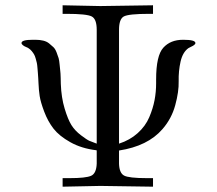

<svg xmlns="http://www.w3.org/2000/svg" viewBox="-20 -703 818 723"><path d="M61 -541Q61 -553.2 103 -553.2H113.8Q129.9 -553.2 142.8 -550Q155.8 -546.9 164.8 -539.6Q173.8 -532.2 180.9 -525.6Q188 -519 193.1 -505.6Q198.2 -492.2 200.7 -484.1Q203.1 -476.1 204.6 -459Q206.1 -441.9 207 -435.1Q208 -428.2 208.5 -409.7Q209 -391.1 209 -387.2Q210.9 -335.4 223.4 -294.2Q235.8 -252.9 249 -231.9Q262.2 -210.9 284.7 -193.8Q307.1 -176.8 316.2 -172.9Q325.2 -168.9 344.2 -162.1V-590.8Q344.2 -630.9 325.7 -640.9Q307.1 -650.9 230 -650.9H215.8V-683.1L357.9 -680.2L556.2 -683.1V-650.9H542Q463.9 -650.9 446 -640.9Q428.2 -630.9 428.2 -590.8V-162.1Q469.2 -175.3 498.5 -201.7Q527.8 -228 542 -261.5Q556.2 -294.9 562 -325.9Q567.9 -356.9 567.9 -389.2V-403.8Q567.9 -493.7 595 -523.4Q622.1 -553.2 668.9 -553.2H670.9Q715.8 -553.2 715.8 -541Q715.8 -537.1 710.9 -533.4Q706.1 -529.8 698.5 -526.4Q690.9 -522.9 689.9 -522Q668 -506.8 659.9 -470.9Q651.9 -435.1 652.8 -396.5Q653.8 -357.9 639.9 -306.9Q626 -255.9 591.8 -216.8Q536.6 -152.8 428.2 -136.2V-86.9Q429.2 -51.8 447 -42Q464.8 -32.2 533.2 -32.2H556.2V0L357.9 -2.9L215.8 0V-32.2H242.2Q303.2 -32.2 323 -41Q342.8 -49.8 344.2 -86.9V-136.2L342.8 -137.2Q286.6 -144 244.9 -167.5Q203.1 -190.9 181.6 -218.5Q160.2 -246.1 146.5 -282.5Q132.8 -318.8 129.4 -341.3Q126 -363.8 125 -389.2Q125 -393.1 124 -408.4Q123 -423.8 122.6 -429Q122.1 -434.1 121.1 -447Q120.1 -460 118.7 -466.1Q117.2 -472.2 114.5 -482.2Q111.8 -492.2 108.4 -498Q105 -503.9 99.6 -510.5Q94.2 -517.1 87.9 -521Q85.9 -522.9 78.4 -525.9Q70.8 -528.8 65.9 -533Q61 -537.1 61 -541Z"/></svg>

Font: CMU Serif Upright Italic
Style: UprightItalic
Weight: 500
Version: Version 0.7.0